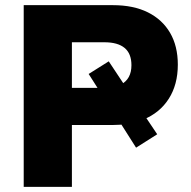

<svg xmlns="http://www.w3.org/2000/svg" viewBox="-20 -725 741 745"><path d="M72 0V-705H418Q498 -705 554 -677Q610 -649 640 -597.5Q670 -546 670 -474Q670 -397 635 -342Q600 -287 536 -261L539 -280L590 -204L508 -152L442 -256L470 -244Q460 -242 446.5 -241Q433 -240 418 -240H259V0ZM259 -384H386Q391 -384 397 -384.5Q403 -385 408 -386L373 -361L324 -438L402 -487L465 -392L449 -397Q490 -418 490 -472Q490 -517 463.5 -539Q437 -561 385 -561H259Z"/></svg>

Font: Nunito Sans 10pt Black
Style: Regular
Weight: 900
Designer: Vernon Adams
Foundry: Vernon Adams
Version: Version 3.101;gftools[0.9.27]